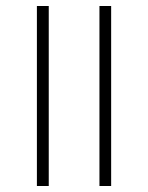

<svg xmlns="http://www.w3.org/2000/svg" viewBox="-20 -620 494 640"><path d="M311.5 0V-600H350.5V0ZM103 0V-600H142.5V0Z"/></svg>

Font: Anek Gurmukhi Medium ExtraLight
Style: Regular
Weight: 250
Version: Version 1.003